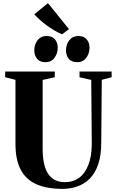

<svg xmlns="http://www.w3.org/2000/svg" viewBox="-20 -1201 743 1229"><path d="M380 8Q281 8 214 -21.2Q147 -50.5 113 -114Q79 -177.5 79 -279.5V-690L13 -706.5V-743H330.5V-706.5L253 -689.5V-251Q253 -193 262.5 -152Q272 -111 290.5 -85Q309 -59 335.5 -47Q362 -35 397 -35Q448.5 -35 486.8 -63.2Q525 -91.5 546.2 -147Q567.5 -202.5 567.5 -283L564 -689.5L489 -706.5V-743H694.5V-706.5L631.5 -690L628 -286.5Q628 -205.5 608.5 -149Q589 -92.5 554.8 -58Q520.5 -23.5 475.5 -7.8Q430.5 8 380 8ZM270 -803Q235.5 -803 217.5 -824.5Q199.5 -846 199.5 -878.5Q199.5 -916 220.2 -943.2Q241 -970.5 278 -970.5H279Q314 -970.5 331.8 -949Q349.5 -927.5 349.5 -895Q349.5 -859.5 329 -831.2Q308.5 -803 271 -803ZM473 -803Q438.5 -803 420.5 -824.5Q402.5 -846 402.5 -878.5Q402.5 -916 423.5 -943.2Q444.5 -970.5 481 -970.5H482Q517 -970.5 535 -949Q553 -927.5 553 -895Q553 -859.5 532.2 -831.2Q511.5 -803 474 -803ZM376.5 -981.5Q352 -992 327.2 -1006.8Q302.5 -1021.5 279 -1038.5Q255.5 -1055.5 235.2 -1073.8Q215 -1092 199.5 -1109.5L287 -1181L421.5 -1014.5L377.5 -981.5Z"/></svg>

Font: Merriweather 96pt ExtraBold
Style: Regular
Weight: 800
Version: Version 2.100